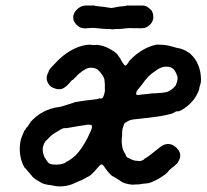

<svg xmlns="http://www.w3.org/2000/svg" viewBox="-20 -643 748 695"><path d="M301 -481Q308 -482 309 -481Q309 -480 316 -480Q323 -480 325 -480Q333 -482 354 -476Q373 -470 392 -457Q406 -447 409 -440Q410 -438 413 -434.5Q416 -431 418 -426Q422 -418 429 -409Q433 -403 438 -408Q439 -409 439.5 -410Q440 -411 442 -413Q447 -419 446 -419Q445 -419 449.5 -424Q454 -429 460.5 -435Q467 -441 472 -445Q507 -473 545 -481Q550 -482 551.5 -481.5Q553 -481 558.5 -481Q564 -481 564.5 -481Q565 -481 571.5 -480.5Q578 -480 581 -479.5Q584 -479 589.5 -478Q595 -477 605 -474Q615 -471 619 -470Q644 -466 659 -455Q665 -451 665 -452Q665 -452 668 -449Q689 -431 698 -406Q706 -386 707 -366Q709 -345 704 -334Q703 -330 702 -327Q702 -322 699 -314Q692 -297 681 -282Q672 -271 662 -262Q634 -239 622 -240Q618 -241 607 -234Q600 -230 583 -227Q576 -226 573 -225Q570 -224 560.5 -222.5Q551 -221 550 -221Q548 -221 512 -216Q506 -216 494 -214Q482 -213 465 -211Q449 -209 439 -202Q436 -200 435 -199Q434 -198 434 -199Q433 -201 431 -197Q428 -192 425 -181Q422 -174 422 -160Q422 -154 422 -151Q419 -133 422 -115Q423 -107 426 -99.5Q429 -92 434 -85Q435 -83 435 -82Q435 -80 436.5 -78Q438 -76 439.5 -74.5Q441 -73 443.5 -71.5Q446 -70 448 -70Q449 -70 454 -67Q459 -64 463 -63Q473 -60 478 -61Q479 -61 479.5 -60.5Q480 -60 483 -60Q486 -60 488 -60Q495 -62 500 -65Q502 -66 502 -67Q502 -68 504 -69Q515 -74 545 -99Q564 -115 574 -119Q587 -124 600 -120Q609 -117 618 -109Q635 -93 632 -74Q631 -69 628 -63Q626 -60 626 -60Q627 -59 621 -51Q619 -49 618 -49L611 -42Q605 -37 602 -35Q592 -28 587 -20Q582 -13 556 3Q542 11 527 17Q517 21 510 21Q496 22 492 23Q489 24 479 24.5Q469 25 467 25Q462 26 454 25Q445 24 435 21Q423 18 416 12Q410 8 403.5 4Q397 0 393 -2.5Q389 -5 389 -4.5Q389 -4 385 -7Q373 -16 357 -40Q351 -50 345 -47Q342 -46 331 -33Q320 -20 309 -10Q305 -7 302 -5Q295 -2 287 3Q277 9 263 14Q259 16 252 19Q236 27 218 30Q193 34 173 29Q168 28 162 27Q151 26 140 23Q130 20 122 14Q107 6 100 -1Q97 -4 97 -4Q97 -4 95 -7Q89 -13 89 -14Q89 -14 83.5 -20Q78 -26 75 -30L71 -35L69 -36Q57 -56 53 -83Q50 -106 53 -124Q54 -134 57 -143L68 -170L70 -171Q72 -174 74 -178Q76 -182 77 -182Q78 -182 79.5 -184.5Q81 -187 85.5 -193Q90 -199 90 -200Q90 -202 103 -214Q118 -228 137 -238Q146 -243 155 -246Q160 -248 163 -249Q178 -254 196 -256Q206 -258 211 -260Q214 -261 217 -262Q220 -263 221 -263Q225 -265 234 -267Q236 -268 237.5 -268.5Q239 -269 243 -270Q249 -271 249 -273Q249 -273 256.5 -274Q264 -275 271.5 -276.5Q279 -278 292 -279.5Q305 -281 313.5 -282Q322 -283 329 -284Q336 -285 339 -286.5Q342 -288 342.5 -287Q343 -286 345 -286Q352 -287 354 -293Q358 -302 359 -310Q360 -313 360 -316.5Q360 -320 359.5 -320Q359 -320 359.5 -324Q360 -328 359.5 -339Q359 -350 358 -355Q355 -367 346 -377Q342 -383 339.5 -385Q337 -387 336 -388Q336 -391 328 -394Q320 -398 310 -398Q303 -398 298.5 -396.5Q294 -395 292 -394Q281 -388 277 -385Q275 -382 268 -378L257 -368Q259 -369 258 -368Q257 -367 255 -365Q251 -362 246 -356Q242 -352 242 -353Q243 -355 243 -355Q242 -355 230 -341Q226 -336 225 -335.5Q224 -335 221 -332Q213 -325 206 -322Q199 -319 191 -320Q186 -320 181 -322Q171 -325 165 -329Q158 -334 154 -342Q149 -351 149 -360Q149 -367 150.5 -370.5Q152 -374 151.5 -374Q151 -374 153.5 -378Q156 -382 156 -383Q154 -388 178 -412Q220 -458 267 -474Q284 -480 301 -481ZM596 -400Q593 -401 585 -401.5Q577 -402 572 -401Q557 -397 548 -390Q546 -388 541 -385Q516 -370 494 -337Q489 -330 486 -327Q478 -319 474 -311Q473 -308 473 -305V-301L475 -300Q477 -299 484 -299.5Q491 -300 495.5 -301Q500 -302 509.5 -302.5Q519 -303 522 -304Q535 -306 539 -305Q540 -305 544 -305.5Q548 -306 552 -306Q556 -306 558 -306.5Q560 -307 565 -307Q571 -308 573 -308Q584 -309 591 -313Q599 -317 606 -323Q616 -332 617 -336Q622 -347 623 -359Q623 -367 618 -377Q611 -395 596 -400ZM310 -191Q308 -191 302 -191.5Q296 -192 294 -191Q285 -190 267 -187Q243 -183 232 -181Q222 -179 220 -179Q211 -181 199 -174Q197 -173 195 -171.5Q193 -170 186 -166Q169 -157 156 -143Q152 -138 149 -136Q142 -130 138 -119Q131 -102 138 -82Q140 -75 145 -68Q154 -53 159 -51Q166 -47 184 -47Q191 -47 197 -48Q208 -50 208 -51Q208 -51 209 -51Q217 -53 217 -55Q217 -56 220 -57Q237 -65 255 -82Q277 -105 297 -144Q313 -176 313 -183Q313 -189 310 -191ZM289 -623Q294 -623 308.5 -623Q323 -623 323 -623Q324 -621 331 -621Q334 -621 334 -620.5Q334 -620 338 -620Q347 -619 358 -618Q361 -617 369 -616Q380 -614 383 -614Q385 -614 395 -616Q403 -618 411 -619Q426 -620 426.5 -620.5Q427 -621 430 -621Q437 -621 437 -623Q438 -623 465.5 -623Q493 -623 498 -623Q510 -622 520 -613Q527 -608 530 -603Q531 -601 533 -595Q535 -589 535 -582Q535 -570 529 -561Q524 -553 516 -548Q511 -544 504 -542Q496 -540 463 -541Q449 -542 436.5 -540.5Q424 -539 420.5 -538.5Q417 -538 405.5 -538Q394 -538 394.5 -537.5Q395 -537 387 -537H381L382 -538H381Q379 -538 369 -538Q359 -538 356 -538.5Q353 -539 345.5 -539.5Q338 -540 331 -541Q319 -543 297 -541Q292 -540 285 -540.5Q278 -541 273.5 -542.5Q269 -544 266.5 -545.5Q264 -547 261 -550Q254 -555 249 -564Q245 -571 245 -580Q245 -595 258 -608Q271 -622 289 -623Z"/></svg>

Font: TT2020 Style E
Style: Italic
Weight: 400
Italic angle: -15°
Version: Version 0.2.000